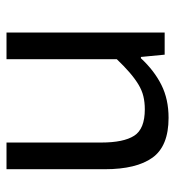

<svg xmlns="http://www.w3.org/2000/svg" viewBox="6 -544 538 590"><g transform="rotate(90 275.0 -249.0)"><path d="M80 0V-486H148L155 -413H159Q197 -454 241 -476Q285 -498 342 -498Q429 -498 464.5 -448.5Q500 -399 500 -302V0H418V-291Q418 -360 397 -392.5Q376 -425 316 -425Q294 -425 275.5 -420.5Q257 -416 239 -405Q221 -394 202 -377.5Q183 -361 162 -339V0Z"/></g></svg>

Font: Codetta
Style: Regular
Weight: 400
Italic angle: -11°
Designer: Ulrich Proeller
Foundry: PROSA GmbH
Version: Version 2.00;September 29, 2018;FontCreator 11.5.0.2427 64-b